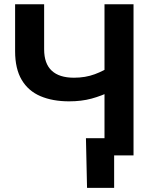

<svg xmlns="http://www.w3.org/2000/svg" viewBox="-20 -748 743 924"><path d="M312.5 -260.3Q233.4 -260.3 174.8 -285.2Q116.2 -310.1 84.5 -363.5Q52.7 -417 52.7 -501.5V-727.5H192.4V-510.7Q192.4 -441.9 228.8 -408Q265.1 -374 335.9 -374Q391.1 -374 436.3 -390.9Q481.4 -407.7 517.1 -432.6V-310.1Q468.8 -286.6 420.4 -273.4Q372.1 -260.3 312.5 -260.3ZM482.9 0V-727.5H622.6V0ZM529.3 156.2H398.9L393.6 -83H570.3V0H529.3Z"/></svg>

Font: Inter Cardless Display
Style: Bold
Weight: 700
Designer: Rasmus Andersson
Foundry: rsms
Version: Version 4.001;git-9221beed3